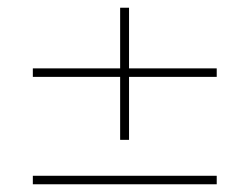

<svg xmlns="http://www.w3.org/2000/svg" viewBox="-20 -545 646 497"><path d="M314 -346V-183H291V-346H65V-368H291V-525H314V-368H541V-346ZM65 -90H541V-68H65Z"/></svg>

Font: Mach Thin
Style: Regular
Weight: 250
Version: Version 1.002